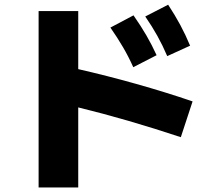

<svg xmlns="http://www.w3.org/2000/svg" viewBox="-20 -782 904 828"><path d="M456.1 -663.1 555.7 -715.8Q587.4 -670.4 611.1 -629.6Q634.8 -588.9 655.3 -543.9L554.7 -492.2Q534.7 -537.1 510.7 -578.1Q486.8 -619.1 456.1 -663.1ZM606.4 -710.9 705.1 -761.7Q734.9 -716.3 757.6 -674.1Q780.3 -631.8 799.8 -585L701.2 -540Q681.6 -585.9 658.7 -627.2Q635.7 -668.5 606.4 -710.9ZM317.4 -318.8V26.4H146.5V-734.4H317.4V-483.9Q439.5 -456.1 567.1 -420.2Q694.8 -384.3 810.5 -344.7L759.8 -190.4Q527.3 -267.6 317.4 -318.8Z"/></svg>

Font: Pretendard GOV Black
Style: Regular
Weight: 900
Designer: Base glyphs from Inter by Rasmus Andersson; Hangeul glyphs from Noto Sans CJK(Source Han Sans) by Jang Soo-young and Kan
Foundry: Kil Hyung-jin
Version: Version 1.309